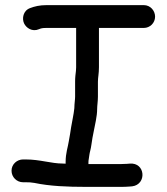

<svg xmlns="http://www.w3.org/2000/svg" viewBox="-20 -675 650 749"><path d="M225 -37C179.2 -37 136.5 -53 80 -53H70C47 -53 25 -35 25 -9C25 15.8 45.2 36 70 36H80C94.2 36 100.9 36.4 114.3 38.6C174.3 51.3 243.3 54 315 54H452C462.7 54 472.6 53.7 482.9 52.9L495.6 51.9C553.5 44.6 547.6 -42.3 485.9 -36.7L475.9 -35.9C468.7 -35.3 460.7 -35 452 -35H325V-43C325 -51.7 327 -54.5 328.9 -72.4C330.2 -82.1 334.2 -92.3 336.7 -111.4L340.6 -136.7L345.6 -162.4C349.9 -186.4 359 -220.1 359 -250C359 -263 362 -280.4 362 -298V-356C362 -372.8 366 -387.6 366 -413V-566H541C565.3 -566 585 -585.7 585 -610C585 -633 567 -655 541 -655H162C134.4 -655 115 -650.1 97.2 -643.4C69.6 -633.1 65.4 -602.5 73.7 -584.2C82 -566.1 105.6 -549.8 131.8 -561C139.9 -564.5 145.5 -566 161 -566H277V-412C277 -405.9 276.8 -402.1 276.2 -398.2L274.1 -379.6C273.3 -371.7 273 -364.2 273 -356V-298C273 -286.2 270.3 -272.8 270 -253.1C267.6 -228 260.8 -200.8 257.3 -177.8L253.4 -152.5C251.7 -144.3 249.6 -133 248.3 -123.5C245.2 -102.2 236 -78.1 236 -43V-36.5C233.3 -36.6 228.2 -37 225 -37Z"/></svg>

Font: Just Breathe
Style: Bd
Weight: 400
Foundry: Cannot Into Space Fonts
Version: Version 0.72